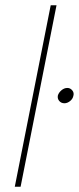

<svg xmlns="http://www.w3.org/2000/svg" viewBox="-20 -707 299 727"><path d="M36 0 172 -687H194L58 0ZM224 -316Q212 -316 204.5 -324.5Q197 -333 199 -345Q202 -356 212.5 -365Q223 -374 235 -374Q246 -374 253.5 -365Q261 -356 258 -345Q256 -333 245.5 -324.5Q235 -316 224 -316Z"/></svg>

Font: Albert Sans Thin
Style: Italic
Weight: 250
Italic angle: -11.25°
Designer: Andreas Rasmussen
Foundry: a.Foundry
Version: Version 1.025